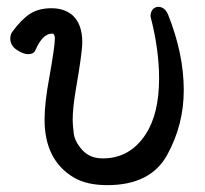

<svg xmlns="http://www.w3.org/2000/svg" viewBox="-20 -516 598 560"><path d="M293 24Q232 24 194 1Q110 -50 110 -167Q110 -217 124 -291Q140 -381 140 -403Q140 -418 132 -418Q104 -418 83 -369Q78 -358 62 -358Q48 -358 29 -370.5Q10 -383 10 -404Q10 -414 15 -422Q41 -458 66.5 -475Q92 -492 130 -492Q167 -492 191 -472Q220 -446 220 -393Q220 -363 201 -254Q192 -201 192 -166Q192 -152 195 -127.5Q198 -103 220 -78.5Q242 -54 280 -54Q358 -54 404 -123Q444 -183 444 -287Q444 -372 419 -468Q419 -481 425.5 -488.5Q432 -496 442 -496Q460 -496 470 -474Q516 -359 516 -253Q516 -152 467.5 -64Q419 24 293 24Z"/></svg>

Font: LXGW WenKai Lite
Style: Bold
Weight: 700
Designer: LXGW / Fontworks Inc.
Foundry: LXGW / Fontworks Inc.
Version: Version 1.330;April 28, 2024